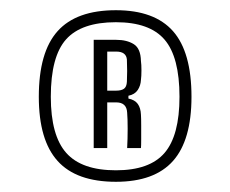

<svg xmlns="http://www.w3.org/2000/svg" viewBox="-20 -878 451 376"><path d="M207 -522Q129.5 -522 92.8 -562.8Q56 -603.5 56 -688.5Q56 -776 92.8 -817Q129.5 -858 207 -858Q282.5 -858 318.8 -817Q355 -776 355 -688.5Q355 -603.5 318.8 -562.8Q282.5 -522 207 -522ZM207 -544.5Q273 -544.5 302.2 -578.5Q331.5 -612.5 331.5 -688.5Q331.5 -766.5 302.2 -800.5Q273 -834.5 207 -834.5Q139.5 -834.5 109.5 -801Q79.5 -767.5 79.5 -688.5Q79.5 -612.5 109.8 -578.5Q140 -544.5 207 -544.5ZM163.5 -588V-800H207.5Q228.5 -800 242 -791.5Q255.5 -783 256 -758.5Q257 -752 257 -740.2Q257 -728.5 256 -721.5Q255.5 -710.5 249.8 -701.8Q244 -693 231.5 -690.5V-685Q244 -682.5 249.8 -674.5Q255.5 -666.5 256 -653.5Q256.5 -647 256.5 -632.5Q256.5 -618 256.5 -604.8Q256.5 -591.5 256 -588H229Q230 -606 230 -625.8Q230 -645.5 229 -657.5Q228 -677.5 207.5 -677.5H190V-588ZM190 -700.5H208Q217.5 -700.5 222.8 -704.2Q228 -708 228.5 -718Q229 -730 229 -738.8Q229 -747.5 228.5 -761.5Q227 -777 207.5 -777H190Z"/></svg>

Font: Big Shoulders Text Thin Light
Style: Regular
Weight: 300
Version: Version 2.002